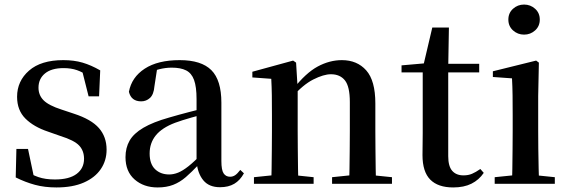

<svg xmlns="http://www.w3.org/2000/svg" viewBox="-20 -807 2493 843"><path d="M228 16Q176 16 133.5 4.5Q91 -7 49 -28L52 -153H103L131 -20L88 -24V-60Q118 -40 148.5 -29.5Q179 -19 221 -19Q284 -19 316.5 -43.5Q349 -68 349 -110Q349 -145 327.5 -168Q306 -191 245 -210L191 -229Q128 -250 91.5 -286.5Q55 -323 55 -382Q55 -451 107.5 -497Q160 -543 258 -543Q305 -543 342.5 -532Q380 -521 420 -498L415 -384H369L337 -511L374 -500V-469Q344 -490 318 -499Q292 -508 259 -508Q206 -508 177.5 -484.5Q149 -461 149 -422Q149 -389 171.5 -366.5Q194 -344 250 -326L304 -308Q381 -283 414.5 -244.5Q448 -206 448 -150Q448 -102 422.5 -64.5Q397 -27 348 -5.5Q299 16 228 16Z M672 16Q611 16 571 -19Q531 -54 531 -117Q531 -158 549 -189.5Q567 -221 609.5 -246Q652 -271 723 -291Q764 -303 812 -315.5Q860 -328 900 -337V-312Q860 -302 819.5 -290.5Q779 -279 749 -268Q691 -246 664 -212.5Q637 -179 637 -133Q637 -87 661 -64Q685 -41 723 -41Q742 -41 762 -49Q782 -57 808 -77.5Q834 -98 869 -135L882 -84H852Q822 -52 796 -29.5Q770 -7 740.5 4.5Q711 16 672 16ZM946 15Q898 15 873 -15Q848 -45 843 -96V-99V-372Q843 -426 832 -456Q821 -486 797 -498Q773 -510 734 -510Q707 -510 679 -503Q651 -496 616 -480L670 -506L658 -428Q655 -392 638.5 -377Q622 -362 600 -362Q556 -362 546 -404Q558 -468 615.5 -505.5Q673 -543 769 -543Q864 -543 908 -499Q952 -455 952 -356V-100Q952 -60 962 -45.5Q972 -31 990 -31Q1002 -31 1012 -37.5Q1022 -44 1035 -61L1051 -46Q1034 -15 1008.5 0Q983 15 946 15Z M1095 0V-29L1202 -40H1252L1357 -29V0ZM1171 0Q1172 -25 1172.5 -66.5Q1173 -108 1173.5 -153Q1174 -198 1174 -232V-301Q1174 -352 1173.5 -388.5Q1173 -425 1171 -461L1088 -467V-492L1267 -541L1280 -532L1287 -417V-415V-232Q1287 -198 1287.5 -153Q1288 -108 1288.5 -66.5Q1289 -25 1290 0ZM1438 0V-29L1544 -40H1594L1701 -29V0ZM1513 0Q1514 -25 1514.5 -66Q1515 -107 1515.5 -152Q1516 -197 1516 -232V-359Q1516 -427 1494.5 -454Q1473 -481 1433 -481Q1401 -481 1355.5 -458Q1310 -435 1261 -379L1254 -417H1268Q1323 -487 1375 -515Q1427 -543 1481 -543Q1548 -543 1588 -498Q1628 -453 1628 -353V-232Q1628 -197 1628.5 -152Q1629 -107 1629.5 -66Q1630 -25 1631 0Z M1892 -489V-527H2084V-489ZM1970 16Q1903 16 1869 -18.5Q1835 -53 1835 -126Q1835 -152 1835.5 -173Q1836 -194 1836 -223V-489H1743V-520L1857 -530L1838 -516L1878 -686H1951L1948 -511V-500V-121Q1948 -77 1965.5 -57Q1983 -37 2015 -37Q2036 -37 2052.5 -44Q2069 -51 2089 -65L2104 -48Q2083 -17 2050 -0.5Q2017 16 1970 16Z M2152 0V-29L2260 -40H2309L2416 -29V0ZM2228 0Q2229 -25 2229.5 -66.5Q2230 -108 2230.5 -153Q2231 -198 2231 -232V-300Q2231 -350 2230.5 -388.5Q2230 -427 2228 -463L2144 -469V-494L2334 -541L2346 -532L2343 -385V-232Q2343 -198 2343.5 -153Q2344 -108 2345 -66.5Q2346 -25 2347 0ZM2281 -655Q2253 -655 2232.5 -673.5Q2212 -692 2212 -721Q2212 -750 2232.5 -768.5Q2253 -787 2281 -787Q2309 -787 2329.5 -768.5Q2350 -750 2350 -721Q2350 -692 2329.5 -673.5Q2309 -655 2281 -655Z"/></svg>

Font: Noto Serif TC SemiBold
Style: Regular
Weight: 600
Version: Version 2.002-H1;hotconv 1.1.0;makeotfexe 2.6.0